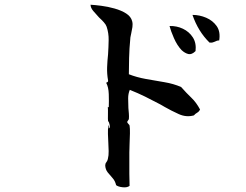

<svg xmlns="http://www.w3.org/2000/svg" viewBox="-20 -749 1040 812"><path d="M826 -286Q822 -277 814 -272.5Q806 -268 800 -261Q768 -252 736 -266.5Q704 -281 676 -297Q670 -301 664 -304Q658 -307 653 -310Q623 -326 593.5 -340.5Q564 -355 529 -369Q522 -353 522 -333Q522 -313 523 -292Q524 -280 525 -268.5Q526 -257 525 -245Q525 -244 521.5 -239.5Q518 -235 518 -233Q518 -230 523 -225Q528 -220 528 -218Q530 -206 529.5 -184.5Q529 -163 528 -141Q528 -131 527.5 -121.5Q527 -112 527 -105Q527 -95 527 -85.5Q527 -76 527 -67Q527 -40 527 -14Q527 12 528 37Q518 45 499 43Q480 41 471 34Q467 16 456 4Q445 -8 435.5 -20Q426 -32 425 -49Q425 -57 429.5 -62.5Q434 -68 436 -76Q440 -92 439.5 -110Q439 -128 438 -148Q437 -165 436.5 -182.5Q436 -200 438 -219Q441 -218 440 -212Q440 -208 440 -206Q446 -208 444 -220Q442 -232 437 -237Q436 -244 436.5 -263.5Q437 -283 436 -297L440 -295Q441 -321 440 -351Q439 -381 429 -399Q430 -400 433 -401Q438 -403 437 -409Q432 -437 433 -464.5Q434 -492 437 -519Q439 -550 439.5 -579.5Q440 -609 431 -636Q428 -645 419 -655Q410 -665 399 -675Q386 -689 374.5 -702.5Q363 -716 363 -729Q381 -728 408.5 -724.5Q436 -721 464.5 -713Q493 -705 513.5 -692Q534 -679 539 -659Q542 -648 540 -634.5Q538 -621 535 -608Q534 -602 532.5 -596Q531 -590 531 -585Q527 -545 526 -503.5Q525 -462 525 -435Q558 -422 597 -415Q636 -408 675 -401.5Q714 -395 746 -381Q769 -355 789.5 -335.5Q810 -316 826 -286ZM807 -533Q791 -517 776.5 -520.5Q762 -524 748 -537Q729 -557 715.5 -588Q702 -619 697 -639Q727 -640 753.5 -627.5Q780 -615 795.5 -591Q811 -567 807 -533ZM907 -578Q901 -578 897 -576.5Q893 -575 889 -573Q885 -571 879.5 -569.5Q874 -568 866 -569Q818 -616 794 -686Q824 -686 852 -674Q880 -662 896.5 -638.5Q913 -615 907 -578Z"/></svg>

Font: Yuji Syuku
Style: Regular
Weight: 400
Designer: Kataoka Yuji
Foundry: Kinuta Font Factory
Version: Version 3.002